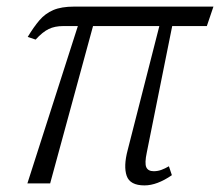

<svg xmlns="http://www.w3.org/2000/svg" viewBox="-20 -556 667 582"><path d="M63 0 216 -477H172Q146 -477 127.5 -468Q109 -459 88 -436L64 -444Q82 -474 99.5 -494.5Q117 -515 141.5 -525.5Q166 -536 205 -536H627L607 -477H502L425 -94Q418 -61 423.5 -49Q429 -37 446 -37Q458 -37 469 -41Q480 -45 492 -52L501 -25Q456 6 418 6Q374 6 364 -23Q354 -52 367 -101L463 -477H262L132 0Z"/></svg>

Font: Noto Serif SemiCondensed Light
Style: Italic
Weight: 300
Width: 4
Italic angle: -12°
Designer: Monotype Design Team
Foundry: Monotype Imaging Inc.
Version: Version 2.013; ttfautohint (v1.8.4.7-5d5b)